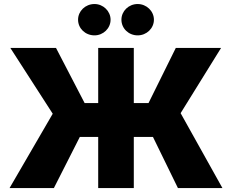

<svg xmlns="http://www.w3.org/2000/svg" viewBox="-20 -949 1171 969"><path d="M655.3 -707H475.6V-428.7H407.2L262.7 -707H32.2L246.1 -375L28.3 0H252L382.8 -257.8H475.6V0H655.3V-257.8H752L877.9 0H1102.5L891.6 -377.9L1095.7 -707H867.2L729.5 -428.7H655.3ZM457 -770.5C501 -770.5 538.1 -805.7 538.1 -849.6C538.1 -892.6 501 -928.7 457 -928.7C410.2 -928.7 374 -892.6 374 -849.6C374 -805.7 410.2 -770.5 457 -770.5ZM674.8 -770.5C719.7 -770.5 756.8 -805.7 756.8 -849.6C756.8 -892.6 719.7 -928.7 674.8 -928.7C628.9 -928.7 592.8 -892.6 592.8 -849.6C592.8 -805.7 628.9 -770.5 674.8 -770.5Z"/></svg>

Font: Pretendard Black
Style: Regular
Weight: 900
Designer: Base glyphs from Inter by Rasmus Andersson; Hangeul glyphs from Noto Sans CJK(Source Han Sans) by Jang Soo-young and Kan
Foundry: Kil Hyung-jin
Version: Version 1.309;Glyphs 3.2 (3225)